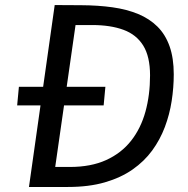

<svg xmlns="http://www.w3.org/2000/svg" viewBox="-20 -743 746 763"><path d="M48.2 -324.1 55.1 -398.1H398.8L391.9 -324.1ZM95.1 0 197.4 -723Q200.6 -723 231.9 -722.7Q263.3 -722.3 301.9 -722.3Q369.7 -722 426.9 -714Q484.1 -706 529.1 -687.3Q574.2 -668.6 605.7 -637.3Q637.3 -606 653.9 -559.1Q670.5 -512.2 670.5 -447.7Q670.5 -395 662.2 -341.6Q654 -288.3 635.1 -238.1Q616.2 -188 584.8 -144.9Q553.3 -101.8 506.7 -69.3Q460.1 -36.8 396.7 -18.4Q333.3 0 250.2 0ZM199.4 -79.5H257.4Q341.6 -79.5 402 -107Q462.3 -134.5 501 -183.7Q539.7 -233 558 -299.3Q576.3 -365.6 576.3 -443.4Q576.3 -518.1 549.2 -561.9Q522.1 -605.6 470.7 -624.5Q419.3 -643.5 346.3 -643.5H280.2Z"/></svg>

Font: Public Sans Thin
Style: Italic
Weight: 100
Italic angle: -8°
Designer: The Public Sans project authors (U.S. Web Design System). Libre Franklin designed by Pablo Impallari and Rodrigo Fuenzal
Version: Version 2.000